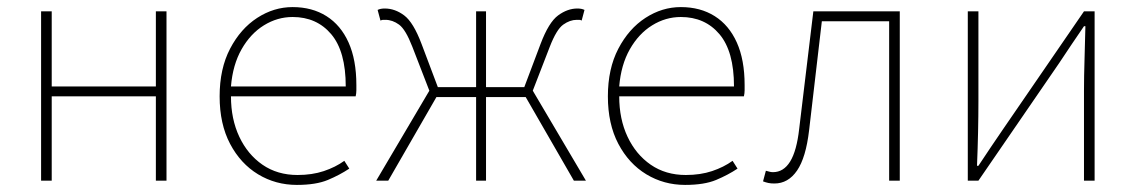

<svg xmlns="http://www.w3.org/2000/svg" viewBox="-20 -510 3206 542"><path d="M96 0V-478H126V-266H420V-478H450V0H420V-238H126V0Z M818 12Q758 12 708.5 -18Q659 -48 629.5 -104Q600 -160 600 -238Q600 -316 629.5 -372.5Q659 -429 706 -459.5Q753 -490 806 -490Q861 -490 901.5 -464.5Q942 -439 964 -390Q986 -341 986 -270Q986 -263 986 -255Q986 -247 984 -238H632Q632 -174 655.5 -124Q679 -74 721 -45Q763 -16 820 -16Q861 -16 894 -27Q927 -38 952 -56L966 -34Q939 -16 905.5 -2Q872 12 818 12ZM632 -266H956Q956 -365 915 -413.5Q874 -462 806 -462Q763 -462 725 -438.5Q687 -415 662 -371Q637 -327 632 -266Z M1042 0 1192 -254 1144 -378Q1125 -427 1106.5 -440.5Q1088 -454 1068 -454Q1063 -454 1061 -454Q1059 -454 1054 -452L1046 -482Q1054 -486 1066 -486Q1095 -486 1121 -466.5Q1147 -447 1170 -386L1216 -264H1324V-478H1352V-264H1460L1506 -386Q1529 -447 1555.5 -466.5Q1582 -486 1610 -486Q1622 -486 1630 -482L1622 -452Q1618 -454 1615.5 -454Q1613 -454 1608 -454Q1589 -454 1570 -440.5Q1551 -427 1532 -378L1484 -254L1634 0H1600L1464 -236H1352V0H1324V-236H1212L1076 0Z M1914 12Q1854 12 1804.5 -18Q1755 -48 1725.5 -104Q1696 -160 1696 -238Q1696 -316 1725.5 -372.5Q1755 -429 1802 -459.5Q1849 -490 1902 -490Q1957 -490 1997.5 -464.5Q2038 -439 2060 -390Q2082 -341 2082 -270Q2082 -263 2082 -255Q2082 -247 2080 -238H1728Q1728 -174 1751.5 -124Q1775 -74 1817 -45Q1859 -16 1916 -16Q1957 -16 1990 -27Q2023 -38 2048 -56L2062 -34Q2035 -16 2001.5 -2Q1968 12 1914 12ZM1728 -266H2052Q2052 -365 2011 -413.5Q1970 -462 1902 -462Q1859 -462 1821 -438.5Q1783 -415 1758 -371Q1733 -327 1728 -266Z M2166 8Q2156 8 2149 6.5Q2142 5 2134 2L2142 -28Q2147 -27 2151.5 -25.5Q2156 -24 2162 -24Q2192 -24 2210.5 -54Q2229 -84 2236 -146Q2246 -229 2256 -312Q2266 -395 2276 -478H2520V0H2490V-450H2300Q2291 -373 2282 -296Q2273 -219 2264 -142Q2255 -65 2230 -28.5Q2205 8 2166 8Z M2712 0V-478H2742V-224Q2742 -184 2741 -137Q2740 -90 2738 -42H2742Q2757 -65 2777 -94.5Q2797 -124 2812 -146L3040 -478H3070V0H3040V-254Q3040 -294 3041.5 -341Q3043 -388 3044 -436H3040Q3025 -414 3005 -384.5Q2985 -355 2970 -332L2742 0Z"/></svg>

Font: Source Sans Variable
Style: Regular
Weight: 200
Designer: Paul D. Hunt
Foundry: Adobe Systems Incorporated
Version: Version 3.006;hotconv 1.0.111;makeotfexe 2.5.65597